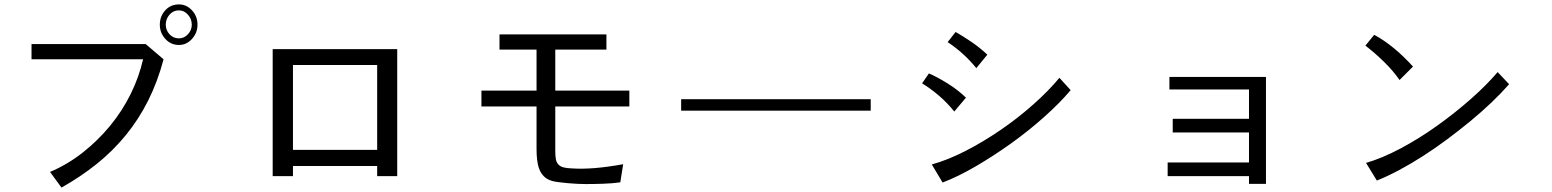

<svg xmlns="http://www.w3.org/2000/svg" viewBox="-20 -788 7040 871"><path d="M850 -676Q850 -702 832.5 -721.5Q815 -741 792 -741Q766 -741 749 -721.5Q732 -702 732 -676Q732 -651 749 -632.5Q766 -614 792 -614Q815 -614 832.5 -632.5Q850 -651 850 -676ZM722 -519Q695 -417 652 -331.5Q609 -246 550.5 -174.5Q492 -103 419 -44.5Q346 14 259 63L207 -8Q287 -42 356 -96.5Q425 -151 480 -218Q535 -285 573 -362Q611 -439 629 -519H123V-588H641ZM876 -676Q876 -639 851 -611.5Q826 -584 792 -584Q755 -584 730 -611.5Q705 -639 705 -676Q705 -714 729.5 -741Q754 -768 792 -768Q826 -768 851 -741Q876 -714 876 -676Z M1691 -108V-493H1309V-108ZM1782 11H1691V-35H1309V11H1217V-565H1782Z M2835 -305H2499V-103Q2499 -81 2501.5 -66.5Q2504 -52 2512.5 -42.5Q2521 -33 2535 -29Q2549 -25 2574 -24Q2623 -21 2678.5 -25.5Q2734 -30 2807 -43L2794 39Q2761 44 2717.5 45.5Q2674 47 2637 47Q2622 47 2600.5 46Q2579 45 2556.5 43Q2534 41 2515 38.5Q2496 36 2485 33Q2461 26 2447 11.5Q2433 -3 2426 -22Q2419 -41 2416.5 -64Q2414 -87 2414 -113V-305H2164V-377H2414V-563H2246V-632H2731V-563H2499V-377H2835Z M3930 -286H3070V-338H3930Z M4309 -282Q4277 -322 4239.5 -354Q4202 -386 4163 -410L4194 -455Q4233 -438 4279.5 -409Q4326 -380 4362 -345ZM4837 -379Q4788 -321 4717.5 -258Q4647 -195 4567.5 -138Q4488 -81 4406.5 -33.5Q4325 14 4256 40L4207 -42Q4280 -62 4361.5 -104Q4443 -146 4521.5 -200Q4600 -254 4669 -315.5Q4738 -377 4786 -435ZM4409 -479Q4353 -548 4279 -597L4315 -643Q4350 -623 4387.5 -597.5Q4425 -572 4459 -540Z M5723 46H5646V11H5277V-51H5646V-187H5300V-249H5646V-382H5285V-439H5723Z M6826 -406Q6791 -366 6746.5 -323.5Q6702 -281 6651 -239Q6600 -197 6545 -156Q6490 -115 6434.5 -79.5Q6379 -44 6325.5 -15.5Q6272 13 6226 31L6177 -49Q6250 -70 6334.5 -115Q6419 -160 6500 -218Q6581 -276 6652.5 -339Q6724 -402 6774 -461ZM6329 -425Q6300 -467 6258 -508Q6216 -549 6174 -581L6214 -630Q6235 -619 6258.5 -603Q6282 -587 6305 -568Q6328 -549 6349.5 -528Q6371 -507 6390 -486Z"/></svg>

Font: NanumGothicCoding
Style: Regular
Weight: 400
Monospace: yes
Designer: Kwon Bruce; Nicolas Noh; Sung-woo Choi; Go-un Cha; Soo-hyun Park;
Foundry: NHN Corporation
Version: Version 2.000;PS 1;hotconv 1.0.49;makeotf.lib2.0.14853